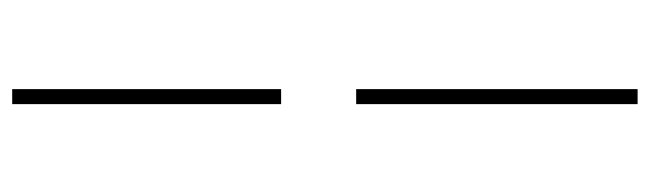

<svg xmlns="http://www.w3.org/2000/svg" viewBox="-386 -404 1040 307"><g transform="rotate(-90 133.5 -250.0)"><path d="M145 -320H121V-750H145ZM121 250V-200H145V250Z"/></g></svg>

Font: DeepMind Serif Display
Style: Regular
Weight: 400
Designer: Frank Grießhammer / Modifications: Colophon Foundry
Foundry: Colophon Foundry
Version: Version 5.003; ttfautohint (v1.8.2)